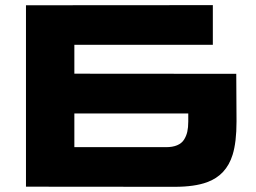

<svg xmlns="http://www.w3.org/2000/svg" viewBox="-20 -720 986 740"><path d="M266.6 -436 890.6 -435.5 891.6 -252Q891.6 -171.9 876.5 -123.5Q852.1 -44.4 777.8 -17.6Q729.5 0 653.3 0L80.1 -0.5V-699.7L800.3 -700.2V-547.4H266.6ZM619.6 -152.8Q645.5 -152.8 662.8 -160.2Q680.2 -167.5 689.2 -181.6Q698.2 -195.8 701.9 -212.4Q705.6 -229 705.6 -251.5V-282.7H266.6V-152.8Z"/></svg>

Font: Wadik
Style: Bold
Weight: 700
Designer: Sasha Pavljenko
Version: Version 1.001;Fontself Maker 3.5.4